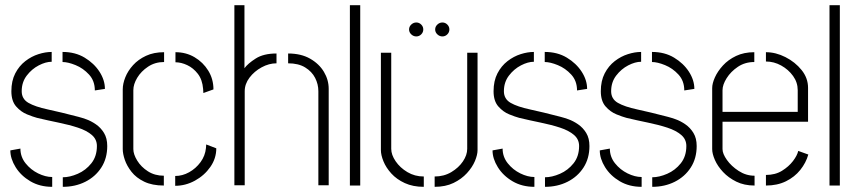

<svg xmlns="http://www.w3.org/2000/svg" viewBox="-20 -718 3312 743"><path d="M223 5V-32Q250 -32 281 -45.5Q312 -59 333.5 -86Q355 -113 355 -153Q355 -179 335 -196Q315 -213 281.5 -224Q248 -235 206.5 -243.5Q165 -252 123 -262Q108 -266 84.5 -275.5Q61 -285 42.5 -306Q24 -327 24 -365Q24 -405 39 -434Q54 -463 78 -481.5Q102 -500 129 -508.5Q156 -517 180 -517V-479Q157 -479 130 -465Q103 -451 83.5 -425.5Q64 -400 64 -365Q64 -335 90 -320Q116 -305 165 -294.5Q214 -284 283 -266Q295 -263 313.5 -256.5Q332 -250 351 -237Q370 -224 382.5 -203.5Q395 -183 395 -153Q395 -105 372 -69.5Q349 -34 310 -14.5Q271 5 223 5ZM182 5Q134 5 97.5 -16.5Q61 -38 40.5 -71Q20 -104 20 -136L59 -143Q59 -111 79 -86Q99 -61 127.5 -47Q156 -33 182 -33ZM347 -368Q347 -405 324.5 -429.5Q302 -454 272.5 -466Q243 -478 222 -478V-517Q271 -517 307.5 -495Q344 -473 365 -440.5Q386 -408 386 -374Z M614 0Q569 0 538 -15Q507 -30 489 -53Q471 -76 463 -99.5Q455 -123 455 -141V-372Q455 -394 465 -419Q475 -444 495 -466Q515 -488 545 -502Q575 -516 615 -516V-478Q580 -478 553 -460Q526 -442 511 -417Q496 -392 496 -369V-141Q496 -121 511 -96.5Q526 -72 552.5 -55Q579 -38 614 -38ZM658 1V-37Q686 -37 712 -51.5Q738 -66 756 -90.5Q774 -115 777 -145L778 -159L817 -144Q817 -105 794 -72Q771 -39 734.5 -19Q698 1 658 1ZM767 -358 766 -374Q763 -410 745.5 -432.5Q728 -455 704.5 -466Q681 -477 659 -477V-516Q700 -516 733 -496.5Q766 -477 786 -444.5Q806 -412 806 -372Z M887 -1V-698H926V-454Q939 -472 969.5 -491.5Q1000 -511 1050 -511V-473Q1021 -473 992.5 -457.5Q964 -442 945.5 -417.5Q927 -393 927 -365V-1ZM1212 -1V-365Q1212 -392 1199.5 -416.5Q1187 -441 1161 -457Q1135 -473 1095 -473V-511Q1145 -511 1180 -491Q1215 -471 1233.5 -440Q1252 -409 1252 -374V-1Z M1334 0V-698H1374V0Z M1692 -577Q1681 -577 1672.5 -585Q1664 -593 1664 -604Q1664 -615 1672.5 -623Q1681 -631 1692 -631Q1703 -631 1711 -623Q1719 -615 1719 -604Q1719 -593 1711 -585Q1703 -577 1692 -577ZM1591 -577Q1580 -577 1571.5 -585Q1563 -593 1563 -604Q1563 -615 1571.5 -623Q1580 -631 1591 -631Q1602 -631 1610 -623Q1618 -615 1618 -604Q1618 -593 1610 -585Q1602 -577 1591 -577ZM1662 5V-35Q1698 -35 1726.5 -52Q1755 -69 1771.5 -93.5Q1788 -118 1788 -142V-514H1828V-137Q1828 -119 1818 -95Q1808 -71 1787 -48Q1766 -25 1735 -10Q1704 5 1662 5ZM1620 5Q1578 5 1546.5 -9.5Q1515 -24 1494.5 -46.5Q1474 -69 1464 -93.5Q1454 -118 1454 -137V-514H1494V-142Q1494 -119 1511 -94Q1528 -69 1556.5 -52Q1585 -35 1620 -35Z M2089 5V-32Q2116 -32 2147 -45.5Q2178 -59 2199.5 -86Q2221 -113 2221 -153Q2221 -179 2201 -196Q2181 -213 2147.5 -224Q2114 -235 2072.5 -243.5Q2031 -252 1989 -262Q1974 -266 1950.5 -275.5Q1927 -285 1908.5 -306Q1890 -327 1890 -365Q1890 -405 1905 -434Q1920 -463 1944 -481.5Q1968 -500 1995 -508.5Q2022 -517 2046 -517V-479Q2023 -479 1996 -465Q1969 -451 1949.5 -425.5Q1930 -400 1930 -365Q1930 -335 1956 -320Q1982 -305 2031 -294.5Q2080 -284 2149 -266Q2161 -263 2179.5 -256.5Q2198 -250 2217 -237Q2236 -224 2248.5 -203.5Q2261 -183 2261 -153Q2261 -105 2238 -69.5Q2215 -34 2176 -14.5Q2137 5 2089 5ZM2048 5Q2000 5 1963.5 -16.5Q1927 -38 1906.5 -71Q1886 -104 1886 -136L1925 -143Q1925 -111 1945 -86Q1965 -61 1993.5 -47Q2022 -33 2048 -33ZM2213 -368Q2213 -405 2190.5 -429.5Q2168 -454 2138.5 -466Q2109 -478 2088 -478V-517Q2137 -517 2173.5 -495Q2210 -473 2231 -440.5Q2252 -408 2252 -374Z M2504 5V-32Q2531 -32 2562 -45.5Q2593 -59 2614.5 -86Q2636 -113 2636 -153Q2636 -179 2616 -196Q2596 -213 2562.5 -224Q2529 -235 2487.5 -243.5Q2446 -252 2404 -262Q2389 -266 2365.5 -275.5Q2342 -285 2323.5 -306Q2305 -327 2305 -365Q2305 -405 2320 -434Q2335 -463 2359 -481.5Q2383 -500 2410 -508.5Q2437 -517 2461 -517V-479Q2438 -479 2411 -465Q2384 -451 2364.5 -425.5Q2345 -400 2345 -365Q2345 -335 2371 -320Q2397 -305 2446 -294.5Q2495 -284 2564 -266Q2576 -263 2594.5 -256.5Q2613 -250 2632 -237Q2651 -224 2663.5 -203.5Q2676 -183 2676 -153Q2676 -105 2653 -69.5Q2630 -34 2591 -14.5Q2552 5 2504 5ZM2463 5Q2415 5 2378.5 -16.5Q2342 -38 2321.5 -71Q2301 -104 2301 -136L2340 -143Q2340 -111 2360 -86Q2380 -61 2408.5 -47Q2437 -33 2463 -33ZM2628 -368Q2628 -405 2605.5 -429.5Q2583 -454 2553.5 -466Q2524 -478 2503 -478V-517Q2552 -517 2588.5 -495Q2625 -473 2646 -440.5Q2667 -408 2667 -374Z M2900 0Q2860 0 2829.5 -15Q2799 -30 2778 -52.5Q2757 -75 2746.5 -99Q2736 -123 2736 -141V-377Q2736 -395 2746.5 -418.5Q2757 -442 2777.5 -464.5Q2798 -487 2828.5 -501.5Q2859 -516 2899 -516V-478Q2863 -478 2835.5 -459.5Q2808 -441 2792 -415.5Q2776 -390 2776 -369V-285H3067V-369Q3067 -399 3049 -424Q3031 -449 3003 -464.5Q2975 -480 2944 -480V-516Q2982 -516 3019.5 -497Q3057 -478 3082 -447Q3107 -416 3107 -378V-247H2776V-141Q2776 -123 2793 -99Q2810 -75 2838.5 -56.5Q2867 -38 2900 -38ZM2944 0V-41Q2980 -41 3006 -57Q3032 -73 3048.5 -94.5Q3065 -116 3069 -134L3108 -120Q3099 -88 3077 -60.5Q3055 -33 3021.5 -16.5Q2988 0 2944 0Z M3190 0V-698H3230V0Z"/></svg>

Font: Stick No Bills ExtraLight ExtraLight
Style: Regular
Weight: 250
Version: Version 2.000